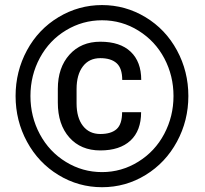

<svg xmlns="http://www.w3.org/2000/svg" viewBox="-20 -741 823 770"><path d="M545.9 -291Q545.9 -216.8 503.2 -177.2Q460.4 -137.7 382.3 -137.7Q304.2 -137.7 258.1 -189.7Q211.9 -241.7 211.9 -329.6V-384.8Q211.9 -469.7 258.5 -521.7Q305.2 -573.7 382.3 -573.7Q461.9 -573.7 504.2 -533.4Q546.4 -493.2 546.4 -420.4H470.2Q470.2 -467.3 447.8 -487.5Q425.3 -507.8 382.3 -507.8Q337.4 -507.8 312.3 -474.6Q287.1 -441.4 287.1 -383.8V-326.7Q287.1 -269 312.5 -236.3Q337.9 -203.6 382.3 -203.6Q425.8 -203.6 447.8 -223.4Q469.7 -243.2 469.7 -291ZM675.8 -356Q675.8 -437 639.2 -506.6Q602.5 -576.2 535.6 -617.9Q468.8 -659.7 389.2 -659.7Q311.5 -659.7 244.9 -619.6Q178.2 -579.6 140.1 -509.3Q102.1 -439 102.1 -356Q102.1 -272.9 139.9 -202.6Q177.7 -132.3 244.4 -91.6Q311 -50.8 389.2 -50.8Q467.3 -50.8 534.4 -92.3Q601.6 -133.8 638.7 -204.1Q675.8 -274.4 675.8 -356ZM42.5 -356Q42.5 -454.6 88.1 -539.1Q133.8 -623.5 214.6 -672.1Q295.4 -720.7 389.2 -720.7Q482.9 -720.7 563.5 -672.1Q644 -623.5 689.7 -539.1Q735.4 -454.6 735.4 -356Q735.4 -257.3 689.7 -172.9Q644 -88.4 564 -39.3Q483.9 9.8 389.2 9.8Q294.9 9.8 214.6 -39.1Q134.3 -87.9 88.4 -172.4Q42.5 -256.8 42.5 -356Z"/></svg>

Font: Vazir Medium FD
Style: Medium-FD
Weight: 500
Designer: Saber Rastikerdar
Foundry: Saber Rastikerdar
Version: Version 30.0.0